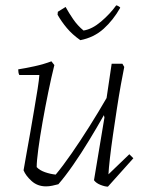

<svg xmlns="http://www.w3.org/2000/svg" viewBox="-20 -688 546 717"><path d="M152 8Q120 8 98 -12Q76 -32 68 -52Q71 -72 78 -109Q85 -146 92.5 -190Q100 -234 107.5 -277.5Q115 -321 120.5 -356Q126 -391 127 -408H52Q48 -416 48 -429Q74 -433 108.5 -440.5Q143 -448 172 -459L183 -445Q172 -401 160.5 -345Q149 -289 139 -232.5Q129 -176 123 -131Q117 -86 117 -64Q128 -52 148 -45Q168 -38 188 -36Q214 -67 247 -114.5Q280 -162 314 -216Q348 -270 378 -322L397 -450H437L444 -438Q439 -414 431.5 -372.5Q424 -331 416.5 -282Q409 -233 402 -185Q395 -137 390.5 -97.5Q386 -58 385 -37L463 -112L478 -97L383 9Q372 9 355.5 2.5Q339 -4 331 -15L370 -249L368 -258Q342 -212 312.5 -163.5Q283 -115 253.5 -72.5Q224 -30 198 0Q187 3 175 5.5Q163 8 152 8ZM280 -538Q250 -559 229.5 -583.5Q209 -608 195 -633L196 -644L225 -662Q237 -640 253.5 -616Q270 -592 292 -574Q324 -579 357.5 -607.5Q391 -636 414 -668Q417 -668 423 -664.5Q429 -661 429 -659Q403 -613 367 -580.5Q331 -548 280 -538Z"/></svg>

Font: Labrada Lght
Style: Italic
Weight: 300
Italic angle: -7°
Designer: Mercedes Jáuregui
Foundry: Omnibus-Type Team
Version: Version 1.000; ttfautohint (v1.8.4.7-5d5b)